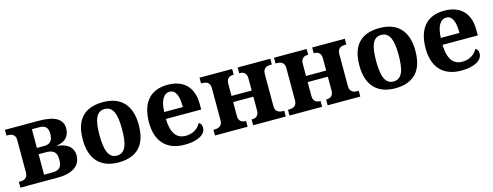

<svg xmlns="http://www.w3.org/2000/svg" viewBox="-22 -1129 4415 1720"><g transform="rotate(-15 2185.0 -269.5)"><path d="M17.1 -53.2H28.8Q40 -53.2 52.5 -55.4Q64.9 -57.6 75.4 -64.5Q85.9 -71.3 93 -84Q100.1 -96.7 100.1 -118.2V-421.9Q100.1 -441.9 93 -453.9Q85.9 -465.8 75.2 -472.4Q64.5 -479 52 -481Q39.6 -482.9 28.8 -482.9H17.1V-536.1H332Q443.8 -536.1 497.3 -503.4Q550.8 -470.7 550.8 -408.2Q550.8 -378.4 542 -356Q533.2 -333.5 517.8 -317.9Q502.4 -302.2 481 -293.2Q459.5 -284.2 434.1 -280.8V-275.9Q462.9 -273.4 489 -265.1Q515.1 -256.8 534.9 -241.5Q554.7 -226.1 566.4 -203.4Q578.1 -180.7 578.1 -148.9Q578.1 -116.2 565.4 -88.6Q552.7 -61 526.1 -41.5Q499.5 -22 458.7 -11Q418 0 361.8 0H17.1ZM323.2 -57.1Q348.6 -57.1 366.7 -61.5Q384.8 -65.9 396.5 -76.9Q408.2 -87.9 413.6 -107.2Q418.9 -126.5 418.9 -155.8Q418.9 -182.1 412.4 -199.7Q405.8 -217.3 392.8 -227.8Q379.9 -238.3 361.1 -242.7Q342.3 -247.1 317.9 -247.1H252V-57.1ZM400.9 -397Q400.9 -416.5 396.7 -431.9Q392.6 -447.3 382.8 -457.8Q373 -468.3 357.4 -473.6Q341.8 -479 318.8 -479H252V-305.2H318.8Q363.8 -305.2 382.3 -329.6Q400.9 -354 400.9 -397Z M1187 -270Q1187 -128.9 1120.8 -59.6Q1054.7 9.8 926.3 9.8Q866.2 9.8 818.4 -7.6Q770.5 -24.9 737.1 -59.6Q703.6 -94.2 685.8 -147Q668 -199.7 668 -270Q668 -411.1 734.1 -480Q800.3 -548.8 929.2 -548.8Q989.3 -548.8 1036.9 -531.7Q1084.5 -514.6 1117.9 -480Q1151.4 -445.3 1169.2 -392.8Q1187 -340.3 1187 -270ZM823.2 -270Q823.2 -216.8 828.9 -176.3Q834.5 -135.7 846.9 -108.4Q859.4 -81.1 879.4 -67.1Q899.4 -53.2 928.2 -53.2Q957 -53.2 976.8 -67.1Q996.6 -81.1 1009 -108.4Q1021.5 -135.7 1026.9 -176.3Q1032.2 -216.8 1032.2 -270Q1032.2 -323.7 1026.6 -364Q1021 -404.3 1008.5 -431.2Q996.1 -458 976.1 -471.4Q956.1 -484.9 927.2 -484.9Q898.4 -484.9 878.4 -471.4Q858.4 -458 846.2 -431.2Q834 -404.3 828.6 -364Q823.2 -323.7 823.2 -270Z M1530.8 -483.9Q1488.8 -483.9 1464.1 -442.4Q1439.5 -400.9 1437 -320.8H1609.9Q1609.9 -358.9 1605.5 -389.2Q1601.1 -419.4 1591.6 -440.4Q1582 -461.4 1567.1 -472.7Q1552.2 -483.9 1530.8 -483.9ZM1540 9.8Q1476.6 9.8 1428 -8.8Q1379.4 -27.3 1346.7 -62.5Q1314 -97.7 1297.4 -148.7Q1280.8 -199.7 1280.8 -265.1Q1280.8 -335.4 1297.4 -388.7Q1314 -441.9 1345.7 -477.5Q1377.4 -513.2 1423.6 -531Q1469.7 -548.8 1528.8 -548.8Q1583 -548.8 1626.5 -533.4Q1669.9 -518.1 1700.2 -487.8Q1730.5 -457.5 1746.6 -412.6Q1762.7 -367.7 1762.7 -308.1V-256.8H1435.1Q1436.5 -206.5 1446 -170.4Q1455.6 -134.3 1472.4 -110.8Q1489.3 -87.4 1513.4 -76.2Q1537.6 -64.9 1568.8 -64.9Q1594.7 -64.9 1616.7 -71Q1638.7 -77.1 1656.5 -88.1Q1674.3 -99.1 1687.7 -114Q1701.2 -128.9 1710 -146Q1736.8 -131.3 1736.8 -97.2Q1736.8 -75.7 1725.1 -56.4Q1713.4 -37.1 1689 -22.5Q1664.6 -7.8 1627.7 1Q1590.8 9.8 1540 9.8Z M2395.5 -118.2Q2395.5 -96.7 2402.6 -84Q2409.7 -71.3 2420.2 -64.5Q2430.7 -57.6 2443.4 -55.4Q2456.1 -53.2 2466.8 -53.2H2478.5V0H2175.8V-53.2H2177.7Q2188 -53.2 2199.5 -55.4Q2210.9 -57.6 2220.7 -64.5Q2230.5 -71.3 2237.1 -84Q2243.7 -96.7 2243.7 -118.2V-247.1H2056.6V-118.2Q2056.6 -96.7 2063.2 -84Q2069.8 -71.3 2079.6 -64.5Q2089.4 -57.6 2100.8 -55.4Q2112.3 -53.2 2122.6 -53.2H2124.5V0H1821.8V-53.2H1833.5Q1844.7 -53.2 1857.2 -55.4Q1869.6 -57.6 1880.1 -64.5Q1890.6 -71.3 1897.7 -84Q1904.8 -96.7 1904.8 -118.2V-418Q1904.8 -439.5 1897.7 -452.1Q1890.6 -464.8 1880.1 -471.7Q1869.6 -478.5 1857.2 -480.7Q1844.7 -482.9 1833.5 -482.9H1821.8V-536.1H2124.5V-482.9H2122.6Q2112.3 -482.9 2100.8 -480.7Q2089.4 -478.5 2079.6 -471.7Q2069.8 -464.8 2063.2 -452.1Q2056.6 -439.5 2056.6 -418V-304.2H2243.7V-418Q2243.7 -439.5 2237.1 -452.1Q2230.5 -464.8 2220.7 -471.7Q2210.9 -478.5 2199.5 -480.7Q2188 -482.9 2177.7 -482.9H2175.8V-536.1H2478.5V-482.9H2466.8Q2456.1 -482.9 2443.4 -480.7Q2430.7 -478.5 2420.2 -471.7Q2409.7 -464.8 2402.6 -452.1Q2395.5 -439.5 2395.5 -418Z M3086.4 -118.2Q3086.4 -96.7 3093.5 -84Q3100.6 -71.3 3111.1 -64.5Q3121.6 -57.6 3134.3 -55.4Q3147 -53.2 3157.7 -53.2H3169.4V0H2866.7V-53.2H2868.7Q2878.9 -53.2 2890.4 -55.4Q2901.9 -57.6 2911.6 -64.5Q2921.4 -71.3 2928 -84Q2934.6 -96.7 2934.6 -118.2V-247.1H2747.6V-118.2Q2747.6 -96.7 2754.2 -84Q2760.7 -71.3 2770.5 -64.5Q2780.3 -57.6 2791.7 -55.4Q2803.2 -53.2 2813.5 -53.2H2815.4V0H2512.7V-53.2H2524.4Q2535.6 -53.2 2548.1 -55.4Q2560.5 -57.6 2571 -64.5Q2581.5 -71.3 2588.6 -84Q2595.7 -96.7 2595.7 -118.2V-418Q2595.7 -439.5 2588.6 -452.1Q2581.5 -464.8 2571 -471.7Q2560.5 -478.5 2548.1 -480.7Q2535.6 -482.9 2524.4 -482.9H2512.7V-536.1H2815.4V-482.9H2813.5Q2803.2 -482.9 2791.7 -480.7Q2780.3 -478.5 2770.5 -471.7Q2760.7 -464.8 2754.2 -452.1Q2747.6 -439.5 2747.6 -418V-304.2H2934.6V-418Q2934.6 -439.5 2928 -452.1Q2921.4 -464.8 2911.6 -471.7Q2901.9 -478.5 2890.4 -480.7Q2878.9 -482.9 2868.7 -482.9H2866.7V-536.1H3169.4V-482.9H3157.7Q3147 -482.9 3134.3 -480.7Q3121.6 -478.5 3111.1 -471.7Q3100.6 -464.8 3093.5 -452.1Q3086.4 -439.5 3086.4 -418Z M3752.4 -270Q3752.4 -128.9 3686.3 -59.6Q3620.1 9.8 3491.7 9.8Q3431.6 9.8 3383.8 -7.6Q3335.9 -24.9 3302.5 -59.6Q3269 -94.2 3251.2 -147Q3233.4 -199.7 3233.4 -270Q3233.4 -411.1 3299.6 -480Q3365.7 -548.8 3494.6 -548.8Q3554.7 -548.8 3602.3 -531.7Q3649.9 -514.6 3683.3 -480Q3716.8 -445.3 3734.6 -392.8Q3752.4 -340.3 3752.4 -270ZM3388.7 -270Q3388.7 -216.8 3394.3 -176.3Q3399.9 -135.7 3412.4 -108.4Q3424.8 -81.1 3444.8 -67.1Q3464.8 -53.2 3493.7 -53.2Q3522.5 -53.2 3542.2 -67.1Q3562 -81.1 3574.5 -108.4Q3586.9 -135.7 3592.3 -176.3Q3597.7 -216.8 3597.7 -270Q3597.7 -323.7 3592 -364Q3586.4 -404.3 3574 -431.2Q3561.5 -458 3541.5 -471.4Q3521.5 -484.9 3492.7 -484.9Q3463.9 -484.9 3443.8 -471.4Q3423.8 -458 3411.6 -431.2Q3399.4 -404.3 3394 -364Q3388.7 -323.7 3388.7 -270Z M4096.2 -483.9Q4054.2 -483.9 4029.5 -442.4Q4004.9 -400.9 4002.4 -320.8H4175.3Q4175.3 -358.9 4170.9 -389.2Q4166.5 -419.4 4157 -440.4Q4147.5 -461.4 4132.6 -472.7Q4117.7 -483.9 4096.2 -483.9ZM4105.5 9.8Q4042 9.8 3993.4 -8.8Q3944.8 -27.3 3912.1 -62.5Q3879.4 -97.7 3862.8 -148.7Q3846.2 -199.7 3846.2 -265.1Q3846.2 -335.4 3862.8 -388.7Q3879.4 -441.9 3911.1 -477.5Q3942.9 -513.2 3989 -531Q4035.2 -548.8 4094.2 -548.8Q4148.4 -548.8 4191.9 -533.4Q4235.4 -518.1 4265.6 -487.8Q4295.9 -457.5 4312 -412.6Q4328.1 -367.7 4328.1 -308.1V-256.8H4000.5Q4002 -206.5 4011.5 -170.4Q4021 -134.3 4037.8 -110.8Q4054.7 -87.4 4078.9 -76.2Q4103 -64.9 4134.3 -64.9Q4160.2 -64.9 4182.1 -71Q4204.1 -77.1 4221.9 -88.1Q4239.7 -99.1 4253.2 -114Q4266.6 -128.9 4275.4 -146Q4302.2 -131.3 4302.2 -97.2Q4302.2 -75.7 4290.5 -56.4Q4278.8 -37.1 4254.4 -22.5Q4230 -7.8 4193.1 1Q4156.2 9.8 4105.5 9.8Z"/></g></svg>

Font: Droid Serif
Style: Bold
Weight: 700
Designer: Monotype Design team
Foundry: Monotype Imaging Inc.
Version: Version 1.03